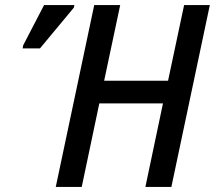

<svg xmlns="http://www.w3.org/2000/svg" viewBox="-20 -734 844 754"><path d="M199 0 350 -714H452L389 -417H640L703 -714H804L653 0H551L620 -328H370L301 0ZM69 -544 71 -556 153 -714H272L270 -704L137 -544Z"/></svg>

Font: Noto Sans SemiCondensed Medium
Style: Italic
Weight: 500
Width: 4
Italic angle: -12°
Designer: Monotype Design Team
Foundry: Monotype Imaging Inc.
Version: Version 2.013; ttfautohint (v1.8.4.7-5d5b)